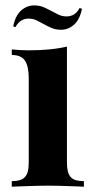

<svg xmlns="http://www.w3.org/2000/svg" viewBox="-20 -704 355 724"><path d="M232.4 -92.8Q232.4 -71.8 235.8 -58.1Q239.3 -44.4 246.8 -36.1Q254.4 -27.8 266.6 -24.4Q278.8 -21 296.4 -21V0Q286.6 -0.5 272 -1Q257.3 -1.5 239.5 -2.2Q221.7 -2.9 201.9 -3.4Q182.1 -3.9 162.6 -3.9Q143.1 -3.9 122.8 -3.4Q102.5 -2.9 84 -2.2Q65.4 -1.5 49.8 -1Q34.2 -0.5 24.4 0V-21Q42 -21 54 -24.4Q65.9 -27.8 73.7 -36.1Q81.5 -44.4 85 -58.1Q88.4 -71.8 88.4 -92.8V-408.2Q88.4 -453.1 74.5 -474.9Q60.5 -496.6 24.4 -496.6V-517.6Q40 -516.1 55.7 -515.1Q71.3 -514.2 86.4 -514.2Q128.4 -514.2 164.6 -517.6Q200.7 -521 232.4 -528.3ZM86.9 -633.8Q72.8 -633.8 60.3 -626.5Q47.9 -619.1 38.1 -601.6L29.8 -604.5Q38.1 -645.5 59.8 -664.6Q81.5 -683.6 108.4 -683.6Q128.9 -683.6 144.3 -677Q159.7 -670.4 173.3 -662.8Q187 -655.3 200.7 -648.7Q214.4 -642.1 231.9 -642.1Q246.1 -642.1 258.3 -649.2Q270.5 -656.2 280.3 -673.8L289.1 -670.9Q280.8 -629.9 259 -610.8Q237.3 -591.8 210.9 -591.8Q189.9 -591.8 174.6 -598.4Q159.2 -605 145.5 -612.8Q131.8 -620.6 118.2 -627.2Q104.5 -633.8 86.9 -633.8Z"/></svg>

Font: SVN-Playfair Display
Style: Bold
Weight: 700
Designer: Claus Eggers Sørensen
Foundry: Claus Eggers Sørensen
Version: Version 1.004;PS 001.004;hotconv 1.0.70;makeotf.lib2.5.58329